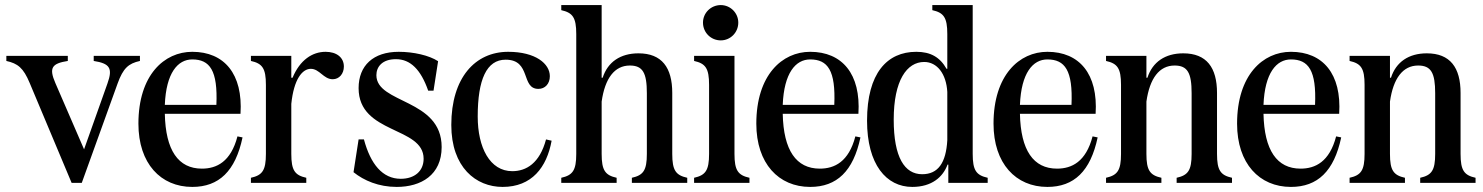

<svg xmlns="http://www.w3.org/2000/svg" viewBox="-20 -720 5840 756"><path d="M97 -393 262 0H302L443 -391C465 -452 486 -470 531 -480V-500H349V-480C412 -470 425 -452 403 -391L311 -132L198 -393C172 -453 184 -470 247 -480V-500H5V-480C50 -470 72 -453 97 -393Z M737 16C842 16 907 -46 935 -179L915 -183C889 -83 833 -56 775 -56C682 -56 632 -128 629 -272H927C937 -429 863 -516 737 -516C627 -516 525 -425 525 -233C525 -76 613 16 737 16ZM629 -307C634 -433 680 -486 737 -486C806 -486 838 -443 832 -307Z M968 0H1186V-20C1141 -30 1127 -49 1127 -114V-311C1137 -408 1170 -449 1204 -449C1238 -449 1254 -408 1290 -408C1316 -408 1334 -430 1334 -458C1334 -494 1305 -516 1262 -516C1210 -516 1161 -484 1132 -414H1127V-500H968V-480C1013 -470 1027 -451 1027 -386V-114C1027 -49 1013 -30 968 -20Z M1542 16C1638 16 1719 -31 1719 -141C1719 -332 1462 -311 1462 -424C1462 -457 1485 -487 1539 -487C1596 -487 1637 -446 1666 -363H1687L1705 -479C1670 -502 1608 -516 1550 -516C1450 -516 1392 -462 1392 -373C1392 -191 1648 -223 1648 -95C1648 -46 1612 -16 1558 -16C1486 -16 1439 -74 1413 -171H1392L1372 -42C1413 -9 1471 16 1542 16Z M1959 16C2074 16 2133 -61 2152 -166L2130 -171C2105 -77 2052 -46 1997 -46C1909 -46 1861 -139 1861 -261C1861 -407 1896 -485 1971 -485C2073 -485 2030 -370 2100 -370C2126 -370 2145 -390 2145 -420C2145 -469 2089 -516 1981 -516C1851 -516 1757 -414 1757 -228C1757 -61 1854 16 1959 16Z M2190 0H2408V-20C2363 -30 2349 -49 2349 -114V-320C2362 -412 2400 -462 2460 -462C2511 -462 2527 -433 2527 -353V-114C2527 -49 2513 -30 2468 -20V0H2686V-20C2641 -30 2627 -49 2627 -114V-354C2627 -454 2586 -510 2494 -510C2423 -510 2373 -476 2353 -414H2349V-700H2190V-680C2235 -670 2249 -651 2249 -586V-114C2249 -49 2235 -30 2190 -20Z M2713 0H2931V-20C2886 -30 2872 -49 2872 -114V-500H2713V-480C2758 -470 2772 -451 2772 -386V-114C2772 -49 2758 -30 2713 -20ZM2748 -631C2748 -592 2779 -561 2818 -561C2856 -561 2887 -592 2887 -631C2887 -669 2856 -700 2818 -700C2779 -700 2748 -669 2748 -631Z M3170 16C3275 16 3340 -46 3368 -179L3348 -183C3322 -83 3266 -56 3208 -56C3115 -56 3065 -128 3062 -272H3360C3370 -429 3296 -516 3170 -516C3060 -516 2958 -425 2958 -233C2958 -76 3046 16 3170 16ZM3062 -307C3067 -433 3113 -486 3170 -486C3239 -486 3271 -443 3265 -307Z M3572 16C3649 16 3693 -23 3711 -72H3714V0H3869V-20C3824 -30 3810 -49 3810 -114V-700H3651V-680C3696 -670 3710 -651 3710 -586V-449H3707C3681 -495 3644 -516 3588 -516C3473 -516 3394 -432 3394 -245C3394 -72 3470 16 3572 16ZM3499 -249C3499 -404 3551 -476 3619 -476C3670 -476 3706 -429 3710 -358V-168C3705 -79 3674 -34 3611 -34C3542 -34 3499 -100 3499 -249Z M4104 16C4209 16 4274 -46 4302 -179L4282 -183C4256 -83 4200 -56 4142 -56C4049 -56 3999 -128 3996 -272H4294C4304 -429 4230 -516 4104 -516C3994 -516 3892 -425 3892 -233C3892 -76 3980 16 4104 16ZM3996 -307C4001 -433 4047 -486 4104 -486C4173 -486 4205 -443 4199 -307Z M4335 0H4553V-20C4508 -30 4494 -49 4494 -114V-320C4507 -412 4545 -462 4605 -462C4656 -462 4672 -433 4672 -353V-114C4672 -49 4658 -30 4613 -20V0H4831V-20C4786 -30 4772 -49 4772 -114V-354C4772 -454 4731 -510 4639 -510C4568 -510 4518 -476 4498 -414H4494V-500H4335V-480C4380 -470 4394 -451 4394 -386V-114C4394 -49 4380 -30 4335 -20Z M5063 16C5168 16 5233 -46 5261 -179L5241 -183C5215 -83 5159 -56 5101 -56C5008 -56 4958 -128 4955 -272H5253C5263 -429 5189 -516 5063 -516C4953 -516 4851 -425 4851 -233C4851 -76 4939 16 5063 16ZM4955 -307C4960 -433 5006 -486 5063 -486C5132 -486 5164 -443 5158 -307Z M5294 0H5512V-20C5467 -30 5453 -49 5453 -114V-320C5466 -412 5504 -462 5564 -462C5615 -462 5631 -433 5631 -353V-114C5631 -49 5617 -30 5572 -20V0H5790V-20C5745 -30 5731 -49 5731 -114V-354C5731 -454 5690 -510 5598 -510C5527 -510 5477 -476 5457 -414H5453V-500H5294V-480C5339 -470 5353 -451 5353 -386V-114C5353 -49 5339 -30 5294 -20Z"/></svg>

Font: RL Madena
Style: Regular
Weight: 400
Designer: I Kadek Wantara Putra
Foundry: Roughlines ID
Version: Version 1.000;Glyphs 3.1.2 (3151)